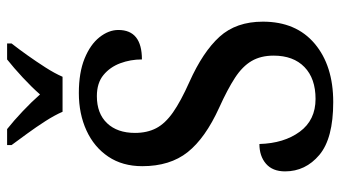

<svg xmlns="http://www.w3.org/2000/svg" viewBox="-234 -738 981 554"><g transform="rotate(-90 257.0 -460.5)"><path d="M240 10Q135 10 87.5 -30Q40 -70 40 -129Q40 -165 62 -184Q84 -203 119 -203Q121 -132 154.5 -86.5Q188 -41 249 -41Q308 -41 341 -73Q374 -105 374 -162Q374 -199 358.5 -225.5Q343 -252 310 -273.5Q277 -295 224 -319Q136 -359 95.5 -410Q55 -461 55 -541Q55 -598 82.5 -639Q110 -680 158 -702Q206 -724 266 -724Q325 -724 365.5 -707.5Q406 -691 427 -664.5Q448 -638 448 -610Q448 -542 363 -542Q363 -575 352 -604.5Q341 -634 318 -653Q295 -672 257 -672Q207 -672 179 -642.5Q151 -613 151 -562Q151 -527 164.5 -501Q178 -475 210 -452.5Q242 -430 298 -405Q385 -366 428.5 -318Q472 -270 472 -193Q472 -97 408.5 -43.5Q345 10 240 10ZM212 -771Q202 -794 185 -820.5Q168 -847 149 -873Q130 -899 116 -918V-931H162Q186 -912 213.5 -886Q241 -860 262 -836Q283 -860 311 -886Q339 -912 363 -931H409V-918Q394 -899 375.5 -873Q357 -847 340 -820.5Q323 -794 313 -771Z"/></g></svg>

Font: Noto Serif Khmer SemiCondensed Medium
Style: Regular
Weight: 500
Width: 4
Designer: Danh Hong and the Monotype Design Team
Foundry: Monotype Imaging Inc.
Version: Version 2.004; ttfautohint (v1.8.4.7-5d5b)